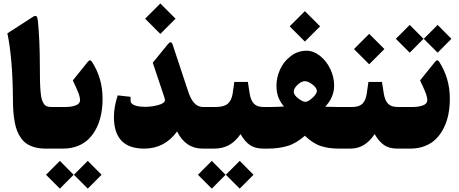

<svg xmlns="http://www.w3.org/2000/svg" viewBox="-20 -863 2666 1115"><path d="M211.4 -479.5Q211.4 -427.7 212.2 -395.5Q212.9 -363.3 215.3 -333.7Q217.8 -304.2 221.9 -288.8Q226.1 -273.4 233.9 -261.5Q241.7 -249.5 252 -245.6Q262.2 -241.7 277.8 -241.7H281.7Q293.9 -241.7 293.9 -147.9V-83.5Q293.9 0 281.7 0H245.6Q211.4 0 184.3 -7.1Q157.2 -14.2 137.7 -26.6Q118.2 -39.1 103.5 -59.1Q88.9 -79.1 79.8 -101.8Q70.8 -124.5 65.2 -155.3Q59.6 -186 57.4 -217.3Q55.2 -248.5 55.2 -288.1Q53.2 -526.4 22.9 -669.4L174.3 -767.1Q187 -773.9 192.6 -767.6Q198.2 -761.2 200.2 -740.2Q211.4 -624 211.4 -479.5Z M489.7 71.3 569.8 151.9 489.7 232.4 409.2 151.9ZM327.6 71.3 407.7 151.9 327.6 232.4 247.1 151.9ZM575.7 -290Q575.7 -242.2 567.4 -199.7Q559.1 -157.2 540.8 -120.4Q522.5 -83.5 496.1 -56.9Q469.7 -30.3 431.4 -15.1Q393.1 0 346.2 0H276.9Q250 0 250 -83.5V-147.9Q250 -241.7 276.9 -241.7H360.8Q395 -241.7 419.9 -251.2Q444.8 -260.7 444.8 -280.8Q444.8 -298.8 434.6 -325.2Q424.3 -351.6 402.8 -396L490.2 -504.4Q503.4 -521 514.2 -503.9Q575.7 -408.7 575.7 -290Z M911.1 -842.8 999.5 -754.4 911.1 -666 822.8 -754.4ZM1008.3 -99.6Q936.5 0 816.9 0Q641.6 0 641.6 -183.6Q641.6 -242.2 663.6 -309.1L738.3 -300.8V-277.3Q738.3 -261.2 760.5 -252Q782.7 -242.7 824.2 -242.7Q862.3 -242.7 900.1 -253.2Q938 -263.7 938 -282.7Q938 -286.6 935.5 -294.4L867.2 -499L954.6 -606Q973.6 -629.9 982.4 -604.5L1073.7 -329.1Q1102.5 -241.7 1158.2 -241.7H1164.1Q1176.3 -241.7 1176.3 -147.9V-83.5Q1176.3 0 1164.1 0H1156.7Q1058.1 0 1008.3 -99.6Z M1372.1 71.3 1452.1 151.9 1372.1 232.4 1291.5 151.9ZM1210 71.3 1290 151.9 1210 232.4 1129.4 151.9ZM1159.2 -241.7H1233.9Q1280.3 -241.7 1302.7 -260.7Q1325.2 -279.8 1331.1 -319.8L1340.8 -387.2H1419.4L1429.7 -321.3Q1436 -279.8 1454.6 -260.7Q1473.1 -241.7 1510.7 -241.7H1519.5Q1531.7 -241.7 1531.7 -147.9V-83.5Q1531.7 0 1519.5 0H1509.3Q1462.4 0 1432.4 -20Q1402.3 -40 1377 -84Q1347.2 -41 1310.1 -20.5Q1272.9 0 1222.7 0H1159.2Q1132.3 0 1132.3 -83.5V-147.9Q1132.3 -241.7 1159.2 -241.7Z M1750.5 -798.3 1838.9 -710 1750.5 -621.6 1662.1 -710ZM1514.6 -241.7H1554.7Q1587.4 -241.7 1629.4 -244.6Q1585.4 -293.9 1585.4 -363.3Q1585.4 -413.1 1606.4 -459.5Q1627.4 -505.9 1668.5 -537.1Q1709.5 -568.4 1760.3 -568.4Q1800.3 -568.4 1837.6 -539.3Q1875 -510.3 1897.7 -463.1Q1920.4 -416 1920.4 -366.2Q1920.4 -298.3 1868.7 -243.2Q1897 -241.7 1935.5 -241.7H1962.4Q1974.6 -241.7 1974.6 -147.9V-83.5Q1974.6 0 1962.4 0H1946.8Q1890.1 0 1844 -14.6Q1797.9 -29.3 1750.5 -74.7Q1699.7 -29.8 1648.4 -14.9Q1597.2 0 1535.6 0H1514.6Q1487.8 0 1487.8 -83.5V-147.9Q1487.8 -241.7 1514.6 -241.7ZM1750 -391.6Q1730.5 -391.6 1708.3 -370.8Q1686 -350.1 1686 -330.6Q1686 -310.5 1712.6 -291Q1739.3 -271.5 1752.9 -271.5Q1769.5 -271.5 1794.9 -294.9Q1820.3 -318.4 1820.3 -334.5Q1820.3 -352.1 1795.2 -371.8Q1770 -391.6 1750 -391.6Z M1957.5 0Q1930.7 0 1930.7 -83.5V-147.9Q1930.7 -241.7 1957.5 -241.7H2025.4Q2065.4 -241.7 2084.7 -260.5Q2104 -279.3 2109.9 -319.8L2119.6 -387.2H2198.2L2208.5 -321.3Q2214.8 -279.8 2233.4 -260.7Q2252 -241.7 2289.6 -241.7H2298.3Q2310.5 -241.7 2310.5 -147.9V-83.5Q2310.5 0 2298.3 0H2288.1Q2241.2 0 2211.2 -20Q2181.2 -40 2155.8 -84Q2126 -41 2092 -20.5Q2058.1 0 2014.2 0ZM2124 -666.5 2212.4 -578.1 2124 -489.7 2035.6 -578.1Z M2592.3 -290Q2592.3 -242.2 2584 -199.7Q2575.7 -157.2 2557.4 -120.4Q2539.1 -83.5 2512.7 -56.9Q2486.3 -30.3 2448 -15.1Q2409.7 0 2362.8 0H2293.5Q2266.6 0 2266.6 -83.5V-147.9Q2266.6 -241.7 2293.5 -241.7H2377.4Q2411.6 -241.7 2436.5 -251.2Q2461.4 -260.7 2461.4 -280.8Q2461.4 -298.8 2451.2 -325.2Q2440.9 -351.6 2419.4 -396L2506.8 -504.4Q2520 -521 2530.8 -503.9Q2592.3 -408.7 2592.3 -290ZM2521.5 -718.3 2601.6 -637.7 2521.5 -557.1 2440.9 -637.7ZM2359.4 -718.3 2439.5 -637.7 2359.4 -557.1 2278.8 -637.7Z"/></svg>

Font: Sahel Black FD
Style: Black-FD
Weight: 900
Foundry: Saber Rastikerdar (saber.rastikerdar@gmail.com)
Version: Version 3.3.1